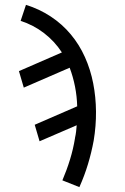

<svg xmlns="http://www.w3.org/2000/svg" viewBox="-20 -548 515 791"><path d="M307 223 237 195Q255 153 268.5 109Q282 65 289 21V20Q292 7 293.5 -6Q295 -19 296 -32L143 34L123 -34L298 -110Q297 -151 289 -191.5Q281 -232 267 -269L78 -187L58 -255L235 -332Q205 -378 161.5 -411.5Q118 -445 65 -462L87 -528Q142 -511 189 -480Q236 -449 271.5 -406.5Q307 -364 330 -312.5Q353 -261 364 -204.5Q375 -148 375.5 -88.5Q376 -29 366 31Q357 80 342.5 128Q328 176 307 223Z"/></svg>

Font: Iosevka QP
Style: Italic
Weight: 400
Italic angle: -9°
Designer: Belleve Invis
Foundry: Belleve Invis
Version: Version 20.0.0; ttfautohint (v1.8.4)